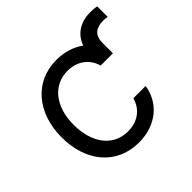

<svg xmlns="http://www.w3.org/2000/svg" viewBox="-154 -757 926 926"><g transform="rotate(-45 309.5 -293.5)"><path d="M512.8 -382.1V-453.1C512.8 -509.9 546.9 -527 592.3 -527C602.3 -527 612.2 -525.6 619.3 -524.1V-595.2C606.5 -599.4 588.1 -599.4 571 -599.4C509.2 -599.4 457.7 -567.5 437.9 -509.6C400.6 -536.9 351.9 -552.6 296.9 -552.6C149.1 -552.6 51.1 -436.1 51.1 -269.9C51.1 -106.5 144.9 11.4 298.3 11.4C419 11.4 498.6 -62.5 512.8 -159.1H429C413.4 -99.4 363.6 -63.9 298.3 -63.9C198.9 -63.9 134.9 -146.3 134.9 -272.7C134.9 -396.3 200.3 -477.3 298.3 -477.3C372.2 -477.3 416.2 -431.8 429 -382.1Z"/></g></svg>

Font: Karasuma Gothic
Style: Regular
Weight: 400
Designer: Rasmus Andersson, Ryoko Nishizuka
Foundry: Genbu
Version: Version 1.00